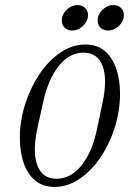

<svg xmlns="http://www.w3.org/2000/svg" viewBox="-20 -725 540 755"><path d="M194 10Q148 10 117.5 -16Q87 -42 72.5 -86Q58 -130 58 -183Q58 -249 78.5 -314Q99 -379 134.5 -432.5Q170 -486 217 -518Q264 -550 316 -550Q362 -550 392 -524.5Q422 -499 437 -455Q452 -411 452 -357Q452 -290 431.5 -224.5Q411 -159 375 -106Q339 -53 292.5 -21.5Q246 10 194 10ZM202 -22Q258 -22 300.5 -74.5Q343 -127 362 -220L383 -320Q403 -413 383.5 -465.5Q364 -518 308 -518Q253 -518 211 -465.5Q169 -413 149 -320L127 -220Q107 -127 127 -74.5Q147 -22 202 -22ZM405 -605Q387 -605 375.5 -616Q364 -627 364 -644Q364 -668 383 -686.5Q402 -705 426 -705Q444 -705 455.5 -694Q467 -683 467 -666Q467 -642 448 -623.5Q429 -605 405 -605ZM264 -605Q246 -605 234.5 -616Q223 -627 223 -644Q223 -668 242 -686.5Q261 -705 285 -705Q303 -705 314.5 -694Q326 -683 326 -666Q326 -642 307 -623.5Q288 -605 264 -605Z"/></svg>

Font: Xanh Mono
Style: Italic
Weight: 400
Italic angle: -12°
Monospace: yes
Designer: Lam Bao, Duy Dao
Foundry: Yellow Type Foundry
Version: Version 3.101; ttfautohint (v1.8.3)